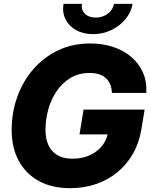

<svg xmlns="http://www.w3.org/2000/svg" viewBox="-20 -964 782 995"><path d="M343.8 11.2Q249.5 11.2 181.9 -25.6Q114.3 -62.5 77.4 -130.1Q40.5 -197.8 40.5 -290.5Q40.5 -381.3 69.6 -462.2Q98.6 -543 152.6 -605.2Q206.5 -667.5 281.2 -703.1Q356 -738.8 447.8 -738.8Q510.7 -738.8 564.9 -721.2Q619.1 -703.6 659.2 -669.9Q699.2 -636.2 720.5 -588.9Q741.7 -541.5 737.8 -482.4H560.1Q559.1 -506.3 551.5 -525.6Q543.9 -544.9 529.5 -558.3Q515.1 -571.8 494.1 -578.9Q473.1 -585.9 445.3 -585.9Q387.7 -585.9 344.7 -559.8Q301.8 -533.7 272.9 -490.7Q244.1 -447.8 230 -395.8Q215.8 -343.8 215.8 -292.5Q215.8 -219.7 251.7 -180.7Q287.6 -141.6 356 -141.6Q405.8 -141.6 444.6 -159.2Q483.4 -176.8 508.3 -207.3Q533.2 -237.8 539.6 -276.9L574.7 -267.6H392.1L413.1 -396H729.5L712.4 -292.5Q700.7 -222.7 668.5 -166.5Q636.2 -110.4 587.4 -70.6Q538.6 -30.8 476.6 -9.8Q414.6 11.2 343.8 11.2ZM461.9 -787.1Q411.1 -787.1 374 -808.1Q336.9 -829.1 319.3 -864.7Q301.8 -900.4 309.1 -943.8H404.8Q399.9 -913.1 419.9 -893.1Q439.9 -873 476.1 -873Q500 -873 520 -882.1Q540 -891.1 553.5 -907.2Q566.9 -923.3 570.3 -943.8H667Q659.7 -900.4 630.1 -864.7Q600.6 -829.1 556.6 -808.1Q512.7 -787.1 461.9 -787.1Z"/></svg>

Font: Inter 28pt ExtraBold
Style: Italic
Weight: 800
Italic angle: -9.3988°
Designer: Rasmus Andersson
Foundry: rsms
Version: Version 4.001;git-66647c0bb